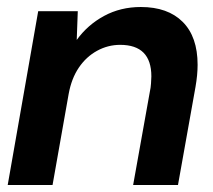

<svg xmlns="http://www.w3.org/2000/svg" viewBox="-20 -528 609 548"><path d="M2 0 89 -496H202L199 -414Q230 -457 277 -482.5Q324 -508 382 -508Q459 -508 501.5 -465.5Q544 -423 544 -343Q544 -329 542.5 -313Q541 -297 538 -280L488 0H360L408 -268Q410 -276 411 -289.5Q412 -303 412 -310Q412 -400 323 -400Q288 -400 257 -383Q226 -366 205 -335Q184 -304 176 -260L130 0Z"/></svg>

Font: Rethink Sans
Style: Bold Italic
Weight: 700
Italic angle: -10°
Designer: The Rethink Sans project authors (Hans Thiessen). DM Sans designed by Colophon Foundry.
Foundry: Rethink Communications LLC
Version: Version 1.001